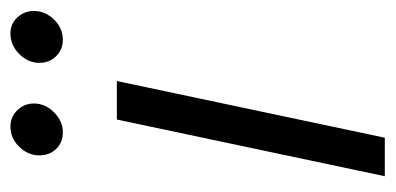

<svg xmlns="http://www.w3.org/2000/svg" viewBox="-210 -530 740 359"><g transform="rotate(-90 159.5 -350.0)"><path d="M10 0 116 -501H188L82 0ZM92 -602Q73 -602 61 -614.5Q49 -627 49 -646Q49 -667 65 -683.5Q81 -700 103 -700Q121 -700 133.5 -687Q146 -674 146 -656Q146 -635 129.5 -618.5Q113 -602 92 -602ZM265 -602Q247 -602 234.5 -614.5Q222 -627 222 -646Q222 -667 238.5 -683.5Q255 -700 277 -700Q295 -700 307 -687Q319 -674 319 -656Q319 -635 303 -618.5Q287 -602 265 -602Z"/></g></svg>

Font: Red Hat Display VF
Style: Italic
Weight: 300
Italic angle: -12°
Designer: Pentagram, MCKL
Foundry: Pentagram, MCKL
Version: Version 1.010